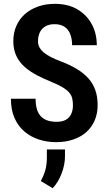

<svg xmlns="http://www.w3.org/2000/svg" viewBox="-20 -741 575 1014"><path d="M365.2 -185.1Q365.2 -206.1 361.1 -222.4Q356.9 -238.8 345.2 -252.4Q333.5 -266.1 311.5 -279.5Q289.6 -293 254.9 -307.1Q213.9 -323.7 177.2 -342.5Q140.6 -361.3 111.8 -386.2Q83 -411.1 66.7 -444.8Q50.3 -478.5 50.3 -523.4Q50.3 -567.4 66.2 -603.8Q82 -640.1 111.3 -666.3Q140.6 -692.4 180.9 -706.5Q221.2 -720.7 270 -720.7Q338.9 -720.7 388.2 -691.9Q437.5 -663.1 464.4 -613.8Q491.2 -564.5 491.2 -502.4H360.8Q360.8 -534.7 351.3 -559.8Q341.8 -585 321.3 -599.1Q300.8 -613.3 268.6 -613.3Q238.3 -613.3 218.8 -601.3Q199.2 -589.4 189.9 -569.1Q180.7 -548.8 180.7 -522.9Q180.7 -504.4 189.2 -489.5Q197.8 -474.6 212.9 -462.4Q228 -450.2 249.8 -439.2Q271.5 -428.2 298.3 -418Q347.7 -399.4 384.8 -377.2Q421.9 -355 446.5 -327.4Q471.2 -299.8 483.4 -265.1Q495.6 -230.5 495.6 -186Q495.6 -142.1 480.5 -106Q465.3 -69.8 436.5 -43.9Q407.7 -18.1 366.9 -4.2Q326.2 9.8 276.4 9.8Q228.5 9.8 185.3 -4.2Q142.1 -18.1 108.9 -46.4Q75.7 -74.7 56.6 -117.9Q37.6 -161.1 37.6 -219.7H168Q168 -187 175.3 -163.3Q182.6 -139.6 197.3 -125.2Q211.9 -110.8 232.4 -104.2Q252.9 -97.7 278.8 -97.7Q309.6 -97.7 328.6 -108.9Q347.7 -120.1 356.4 -139.9Q365.2 -159.7 365.2 -185.1ZM323.2 48.3V84Q323.2 128.4 305.4 175.3Q287.6 222.2 258.3 252.9L195.8 215.3Q210.4 188 219 158.7Q227.5 129.4 227.5 89.8V48.3Z"/></svg>

Font: Roboto Condensed SemiBold
Style: Regular
Weight: 600
Designer: Christian Robertson
Foundry: Google
Version: Version 3.008; 2023